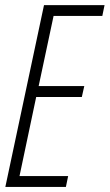

<svg xmlns="http://www.w3.org/2000/svg" viewBox="-20 -734 431 754"><path d="M1 0 152.8 -713.9H390.6L381.8 -671.4H190.4L131.8 -396H311L301.3 -353H122.1L56.6 -42.5H247.6L238.8 0Z"/></svg>

Font: Open Sans Condensed Light
Style: Italic
Weight: 300
Width: 3
Italic angle: -12°
Designer: Monotype Design Team
Foundry: Monotype Imaging Inc.
Version: Version 3.000; ttfautohint (v1.8.4)